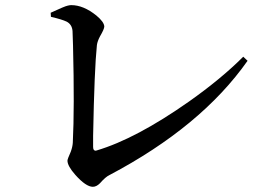

<svg xmlns="http://www.w3.org/2000/svg" viewBox="-20 -717 1040 738"><path d="M175.8 -652.3 174.8 -668Q229.5 -693.4 240.2 -695.3Q248 -697.3 253.9 -697.3Q300.8 -697.3 350.6 -657.2Q379.9 -632.8 380.9 -615.2Q380.9 -605.5 364.3 -577.1Q354.5 -558.6 352.5 -543.9Q342.8 -452.1 337.9 -194.3Q337.9 -168.9 337.9 -152.3Q337.9 -137.7 347.7 -137.7Q349.6 -138.7 351.6 -138.7Q502.9 -183.6 707 -327.1Q830.1 -414.1 915 -499L931.6 -483.4Q753.9 -230.5 400.4 -43.9Q385.7 -37.1 364.3 -12.7Q350.6 1 336.9 1Q310.5 1 269.5 -44.9Q239.3 -79.1 239.3 -99.6Q239.3 -105.5 252 -133.8Q258.8 -152.3 259.8 -168Q266.6 -300.8 260.7 -541Q259.8 -578.1 258.8 -597.7Q256.8 -623 236.3 -633.8Q217.8 -642.6 175.8 -652.3Z"/></svg>

Font: GenYoMin JP SemiBold
Style: Regular
Weight: 600
Version: Version 1.001;PS 1;hotconv 16.6.51;makeotf.lib2.5.65220 DEVE